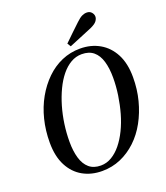

<svg xmlns="http://www.w3.org/2000/svg" viewBox="-156 -966 942 1089"><g transform="rotate(-20 314.5 -421.5)"><path d="M273 16Q208 16 157 -12.5Q106 -41 76.5 -97.5Q47 -154 47 -237Q47 -310 63.5 -376Q80 -442 111 -497Q142 -552 184.5 -593.5Q227 -635 279 -657.5Q331 -680 390 -680Q456 -680 507.5 -650.5Q559 -621 588.5 -564.5Q618 -508 618 -425Q618 -352 601 -286.5Q584 -221 553.5 -165.5Q523 -110 480 -69.5Q437 -29 385 -6.5Q333 16 273 16ZM276 -16Q311 -16 342 -34.5Q373 -53 399 -85Q425 -117 446 -160Q467 -203 481 -252.5Q495 -302 503 -355.5Q511 -409 511 -461Q511 -518 498.5 -560Q486 -602 459 -624.5Q432 -647 388 -647Q353 -647 322 -629Q291 -611 265 -579Q239 -547 218.5 -504Q198 -461 183.5 -411.5Q169 -362 161.5 -309Q154 -256 154 -203Q154 -147 166.5 -104.5Q179 -62 206 -39Q233 -16 276 -16ZM333 -731Q357 -755 382 -778.5Q407 -802 431 -825Q452 -845 466.5 -852Q481 -859 496 -859Q514 -859 524.5 -847Q535 -835 535 -821Q535 -808 525 -794.5Q515 -781 486 -768Q451 -753 416 -739Q381 -725 346 -710Z"/></g></svg>

Font: Source Serif 4 48pt SemiBold
Style: Italic
Weight: 600
Italic angle: -12°
Designer: Frank Grießhammer
Foundry: Adobe Systems Incorporated
Version: Version 4.004;hotconv 1.0.116;makeotfexe 2.5.65601